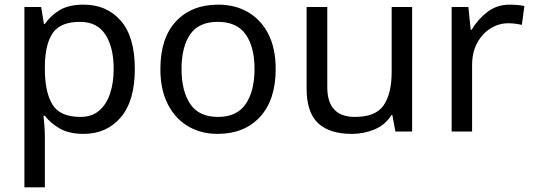

<svg xmlns="http://www.w3.org/2000/svg" viewBox="-20 -566 2291 826"><path d="M340 -546Q439 -546 499.5 -477Q560 -408 560 -269Q560 -132 499.5 -61Q439 10 339 10Q277 10 236.5 -13.5Q196 -37 173 -68H167Q169 -51 171 -25Q173 1 173 20V240H85V-536H157L169 -463H173Q197 -498 236 -522Q275 -546 340 -546ZM324 -472Q242 -472 208.5 -426Q175 -380 173 -286V-269Q173 -170 205.5 -116.5Q238 -63 326 -63Q375 -63 406.5 -90Q438 -117 453.5 -163.5Q469 -210 469 -270Q469 -362 433.5 -417Q398 -472 324 -472Z M1166 -269Q1166 -136 1098.5 -63Q1031 10 916 10Q845 10 789.5 -22.5Q734 -55 702 -117.5Q670 -180 670 -269Q670 -402 737 -474Q804 -546 919 -546Q992 -546 1047.5 -513.5Q1103 -481 1134.5 -419.5Q1166 -358 1166 -269ZM761 -269Q761 -174 798.5 -118.5Q836 -63 918 -63Q999 -63 1037 -118.5Q1075 -174 1075 -269Q1075 -364 1037 -418Q999 -472 917 -472Q835 -472 798 -418Q761 -364 761 -269Z M1753 -536V0H1681L1668 -71H1664Q1638 -29 1592 -9.5Q1546 10 1494 10Q1397 10 1348 -36.5Q1299 -83 1299 -185V-536H1388V-191Q1388 -63 1507 -63Q1596 -63 1630.5 -113Q1665 -163 1665 -257V-536Z M2173 -546Q2188 -546 2205.5 -544.5Q2223 -543 2236 -540L2225 -459Q2212 -462 2196.5 -464Q2181 -466 2167 -466Q2126 -466 2090 -443.5Q2054 -421 2032.5 -380.5Q2011 -340 2011 -286V0H1923V-536H1995L2005 -438H2009Q2035 -482 2076 -514Q2117 -546 2173 -546Z"/></svg>

Font: Noto Sans Old Turkic
Style: Regular
Weight: 400
Designer: Monotype Design Team
Foundry: Monotype Imaging Inc.
Version: Version 2.003; ttfautohint (v1.8.4.7-5d5b)